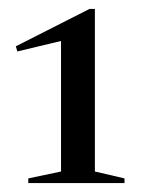

<svg xmlns="http://www.w3.org/2000/svg" viewBox="-20 -742 316 431"><path d="M117 -357V-650L19 -626.5L15.5 -638L181 -722H193V-357L259.5 -341.5V-331H43.5V-341.5Z"/></svg>

Font: Newsreader 72pt
Style: Regular
Weight: 400
Designer: Hugues Gentile
Foundry: Production Type
Version: Version 1.003; ttfautohint (v1.8.3)